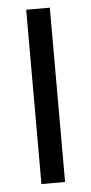

<svg xmlns="http://www.w3.org/2000/svg" viewBox="-49 -657 326 688"><g transform="rotate(-5 114.5 -313.5)"><path d="M157 -627V0H72V-627Z"/></g></svg>

Font: Blinker
Style: Regular
Weight: 400
Designer: Juergen Huber
Foundry: supertype
Version: Version 1.017;hotconv 1.0.117;makeotfexe 2.5.65602